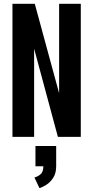

<svg xmlns="http://www.w3.org/2000/svg" viewBox="-20 -720 490 1010"><path d="M45.5 0V-700H163L291 -229.5V-700H405V0H284.5L159.5 -464V0ZM166.5 154.5V48H275.5V154.5Q275.5 191.5 259.8 215.5Q244 239.5 223.2 252.5Q202.5 265.5 187.5 269.5L161 213.5Q177 210 192.5 197.5Q208 185 208 154.5Z"/></svg>

Font: Trispace Condensed Medium
Style: Regular
Weight: 500
Width: 3
Designer: Tyler Finck
Foundry: Etcetera Type Company
Version: Version 1.210; ttfautohint (v1.8.3)